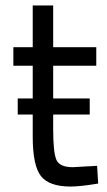

<svg xmlns="http://www.w3.org/2000/svg" viewBox="-20 -673 394 704"><path d="M333 -432H175V-312H309V-253H175V-199Q175 -113 187 -86.5Q199 -60 247 -60L336 -65L340 0Q274 11 239 11Q160 11 130 -27.5Q100 -66 100 -172V-253H45V-312H100V-432H29V-500H100V-653H175V-500H333Z"/></svg>

Font: Titillium Web[RUS by Daymarius]
Style: Regular
Weight: 400
Designer: Cyrillization by Daymarius
Foundry: Cyrillization by Daymarius
Version: Version 1.002 September 11, 2018